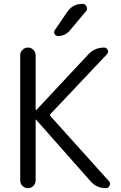

<svg xmlns="http://www.w3.org/2000/svg" viewBox="-20 -977 626 997"><path d="M85 -40V-690Q85 -706 96.5 -718Q108 -730 125 -730Q142 -730 153.5 -718Q165 -706 165 -690V-406Q165 -405 166 -405H168L439 -695Q472 -730 520 -730Q534 -730 539.5 -717.5Q545 -705 535 -695L243 -386Q237 -380 242 -374L546 -36Q555 -26 549 -13Q543 0 530 0Q481 0 450 -36L168 -355Q167 -356 166 -356Q165 -356 165 -354V-40Q165 -24 153.5 -12Q142 0 125 0Q108 0 96.5 -12Q85 -24 85 -40ZM329 -915Q358 -957 408 -957Q423 -957 429.5 -943Q436 -929 426 -918L343 -819Q319 -790 281 -790Q269 -790 263.5 -800.5Q258 -811 265 -821Z"/></svg>

Font: Rounded Mplus 1c
Style: Regular
Weight: 400
Version: Version 1.059.20150529